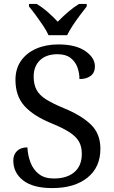

<svg xmlns="http://www.w3.org/2000/svg" viewBox="-20 -951 584 981"><path d="M247 10Q149 10 98.5 -29Q48 -68 48 -131Q48 -161 67 -179.5Q86 -198 120 -198Q122 -157 136 -120.5Q150 -84 179 -61.5Q208 -39 255 -39Q322 -39 360 -71.5Q398 -104 398 -165Q398 -202 383.5 -227.5Q369 -253 335.5 -275Q302 -297 243 -321Q150 -359 104.5 -410Q59 -461 59 -543Q59 -600 87.5 -640.5Q116 -681 165.5 -702.5Q215 -724 278 -724Q367 -724 416 -690Q465 -656 465 -612Q465 -580 443.5 -563.5Q422 -547 386 -547Q386 -578 375.5 -607Q365 -636 340.5 -655Q316 -674 274 -674Q216 -674 184 -643Q152 -612 152 -560Q152 -520 166.5 -492.5Q181 -465 215 -443.5Q249 -422 307 -398Q395 -362 444 -315Q493 -268 493 -191Q493 -96 426.5 -43Q360 10 247 10ZM228 -771Q218 -794 200 -820.5Q182 -847 163 -873Q144 -899 128 -918V-931H167Q196 -914 224.5 -889Q253 -864 275 -840Q298 -864 327 -889Q356 -914 384 -931H423V-918Q408 -899 388.5 -873Q369 -847 351.5 -820.5Q334 -794 323 -771Z"/></svg>

Font: NotoSerif-Regular
Style: Regular
Weight: 400
Designer: Monotype Design Team
Foundry: Monotype Imaging Inc.
Version: Version 2.007; ttfautohint (v1.8) -l 8 -r 50 -G 200 -x 14 -D